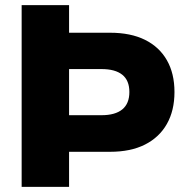

<svg xmlns="http://www.w3.org/2000/svg" viewBox="-20 -725 719 745"><path d="M64 0V-705H248V-598H407Q487 -598 542.5 -570.5Q598 -543 627.5 -491.5Q657 -440 657 -368Q657 -296 627.5 -244Q598 -192 542.5 -164Q487 -136 407 -136H248V0ZM248 -278H374Q427 -278 454.5 -300.5Q482 -323 482 -368Q482 -413 454.5 -435Q427 -457 374 -457H248Z"/></svg>

Font: Nunito Sans 12pt ExtraLight Black
Style: Regular
Weight: 900
Version: Version 3.101;gftools[0.9.27]